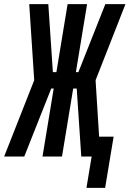

<svg xmlns="http://www.w3.org/2000/svg" viewBox="-58 -755 625 926"><path d="M359 151 384 0H334L312 -328H295L241 0H147L201 -328H189L59 0H-38L107 -368L83 -735H175L197 -407H214L268 -735H362L308 -407H320L450 -735H547L403 -368L420 -96H490L449 151Z"/></svg>

Font: Iosevka Oblique
Style: Bold
Weight: 700
Italic angle: -9°
Monospace: yes
Designer: Belleve Invis
Foundry: Belleve Invis
Version: Version 32.5.0; ttfautohint (v1.8.4)